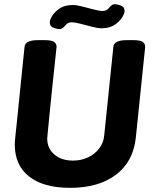

<svg xmlns="http://www.w3.org/2000/svg" viewBox="-20 -895 752 923"><path d="M622 -702Q654 -702 666 -693.5Q678 -685 678 -670L633 -234Q621 -118 537.5 -55Q454 8 317 8Q190 8 120.5 -46Q51 -100 51 -201Q51 -207 51.5 -215Q52 -223 54.5 -246Q57 -269 62 -317Q67 -365 75.5 -450.5Q84 -536 98 -670Q101 -702 162 -702H196Q228 -702 240 -693.5Q252 -685 252 -670Q238 -541 229.5 -458.5Q221 -376 216.5 -329.5Q212 -283 210 -262.5Q208 -242 207.5 -236Q207 -230 207 -229Q207 -182 241 -152.5Q275 -123 331 -123Q371 -123 403.5 -138.5Q436 -154 457 -181.5Q478 -209 481 -244L525 -670Q528 -702 589 -702ZM330.9 -871Q347.4 -871 374.3 -864Q401.3 -857 428.2 -850Q455.2 -843 471.7 -842Q478.3 -842 487.1 -844.5Q495.9 -847 504.7 -858Q516.8 -872 525.6 -874Q534.4 -876 545.4 -873L556.4 -870Q574 -865 577.3 -852Q580.6 -839 576.2 -829Q566.3 -802 538.2 -780.5Q510.2 -759 467.3 -759Q450.8 -759 423.8 -766Q396.9 -773 369.9 -780Q343 -787 326.5 -788Q319.9 -788 311.1 -785.5Q302.3 -783 293.5 -772Q281.4 -758 272.6 -756Q263.8 -754 252.8 -757L241.8 -760Q224.2 -765 220.9 -778Q217.6 -791 222 -801Q231.9 -828 259.9 -849.5Q288 -871 330.9 -871Z"/></svg>

Font: Asap VF Beta
Style: Italic
Weight: 400
Italic angle: -6°
Designer: Pablo Cosgaya
Foundry: Pablo Cosgaya
Version: Version 1.007